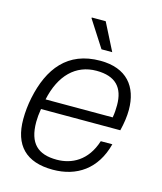

<svg xmlns="http://www.w3.org/2000/svg" viewBox="-110 -804 757 898"><g transform="rotate(15 268.0 -355.5)"><path d="M305 -591H357L290 -723H223L222 -720ZM230 12C346 12 436 -48 469 -175H413C381 -74 308 -38 236 -38C145 -38 98 -80 98 -184C98 -203 100 -224 104 -248H488C497 -284 502 -319 502 -350C502 -463 442 -538 314 -538C156 -538 78 -435 47 -286C40 -252 36 -216 36 -181C36 -55 100 12 230 12ZM113 -297C139 -419 209 -488 309 -488C402 -488 443 -442 443 -357C443 -339 442 -319 438 -297Z"/></g></svg>

Font: Archivo ExtraLight
Style: Italic
Weight: 200
Italic angle: -10°
Designer: Hector Gatti
Foundry: Omnibus-Type
Version: Version 2.001